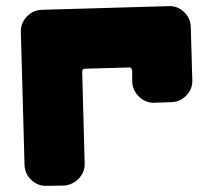

<svg xmlns="http://www.w3.org/2000/svg" viewBox="-20 -664 693 626"><path d="M48 -559Q47 -588 67 -609.5Q87 -631 116 -632L530 -644Q559 -645 580 -625Q601 -605 602 -576L607 -403Q608 -374 588 -353Q568 -332 539 -331L484 -329Q455 -328 433.5 -348.5Q412 -369 411 -398V-434Q410 -439 407.5 -442Q405 -445 400 -444L258 -440Q248 -440 248 -430L256 -132Q257 -103 237 -82Q217 -61 188 -59L133 -58Q104 -57 82.5 -77Q61 -97 60 -126Z"/></svg>

Font: d puntillas B to tiptoe
Style: Regular
Weight: 400
Designer: deFharo
Foundry: deFharo.com
Version: Version 1.001 2012